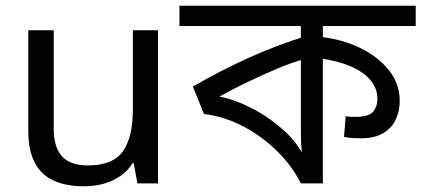

<svg xmlns="http://www.w3.org/2000/svg" viewBox="-20 -642 1475 672"><path d="M533 -536V0H461L448 -71H444Q427 -43 400 -25Q373 -7 341 1.5Q309 10 274 10Q210 10 166.5 -10.5Q123 -31 101 -74Q79 -117 79 -185V-536H168V-191Q168 -127 197 -95Q226 -63 287 -63Q376 -63 410.5 -113Q445 -163 445 -257V-536Z M1435 -622V-551H1110V-489V-473V0H1033Q1004 -59 952 -111Q900 -163 833.5 -198.5Q767 -234 694 -243L655 -339Q752 -395 849 -439Q946 -483 1055 -517L1033 -475V-551H608V-622ZM1033 -467 1054 -438Q1003 -424 948.5 -401Q894 -378 842.5 -353Q791 -328 748 -304Q804 -293 863.5 -262Q923 -231 972.5 -186.5Q1022 -142 1046 -90L1038 -88Q1036 -111 1034.5 -134Q1033 -157 1033 -189ZM1379 -288Q1379 -255 1366 -225.5Q1353 -196 1323 -177Q1293 -158 1243 -158Q1227 -158 1212.5 -159Q1198 -160 1184 -163L1190 -235Q1196 -234 1204.5 -233.5Q1213 -233 1224 -233Q1272 -233 1286.5 -251.5Q1301 -270 1301 -296Q1301 -349 1249.5 -386.5Q1198 -424 1097 -438L1100 -513Q1177 -505 1240 -474.5Q1303 -444 1341 -396.5Q1379 -349 1379 -288Z"/></svg>

Font: hexbangla15
Style: Regular
Weight: 400
Designer: Jelle Bosma - Monotype Design Team
Foundry: Monotype Imaging Inc.
Version: Version 2.006